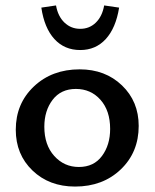

<svg xmlns="http://www.w3.org/2000/svg" viewBox="-20 -680 569 706"><path d="M275 -496Q332 -496 369 -536.5Q406 -577 418 -652L363 -660Q356 -620 332.5 -597Q309 -574 275 -574Q241 -574 217 -597Q193 -620 186 -660L132 -652Q143 -577 180 -536.5Q217 -496 275 -496ZM256 6Q161 6 99.5 -53Q38 -112 38 -203Q38 -299 104.5 -362Q171 -425 273 -425Q367 -425 428.5 -366Q490 -307 490 -217Q490 -120 424 -57Q358 6 256 6ZM270 -66Q325 -66 355 -106.5Q385 -147 385 -206Q385 -273 349.5 -313Q314 -353 259 -353Q204 -353 173.5 -313Q143 -273 143 -214Q143 -147 179.5 -106.5Q216 -66 270 -66Z"/></svg>

Font: EauTest Semibold
Style: Regular
Weight: 600
Designer: Christian Thalmann (Catharsis Fonts)
Version: Version 0.001;PS 000.001;hotconv 1.0.88;makeotf.lib2.5.64775